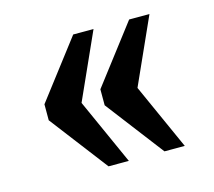

<svg xmlns="http://www.w3.org/2000/svg" viewBox="-67 -549 620 557"><g transform="rotate(-15 242.5 -270.0)"><path d="M363 -72 230 -246V-294L363 -468H424L335 -270L424 -72ZM195 -72 62 -246V-294L195 -468H256L167 -270L256 -72Z"/></g></svg>

Font: Noto Serif Hebrew Condensed
Style: Bold
Weight: 700
Width: 3
Designer: Monotype Design Team
Foundry: Monotype Imaging Inc.
Version: Version 2.004; ttfautohint (v1.8.4.7-5d5b)